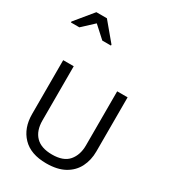

<svg xmlns="http://www.w3.org/2000/svg" viewBox="-267 -1277 1265 1420"><g transform="rotate(30 365.5 -567.0)"><path d="M640 -252Q640 -178 610 -118.5Q580 -59 518.5 -24.5Q457 10 362 10Q229 10 159.5 -62.5Q90 -135 90 -254V-714H180V-251Q180 -164 226.5 -116Q273 -68 367 -68Q464 -68 507.5 -119.5Q551 -171 551 -252V-714H640ZM0 -984V-992L125 -1144H215L342 -992V-984H268L169 -1074L72 -984Z"/></g></svg>

Font: Noto Sans Tifinagh Hawad
Style: Regular
Weight: 400
Designer: JamraPatel
Foundry: JamraPatel LLC
Version: Version 2.006; ttfautohint (v1.8.4.7-5d5b)